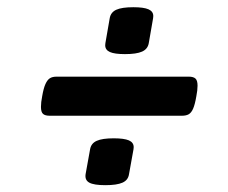

<svg xmlns="http://www.w3.org/2000/svg" viewBox="-20 -555 640 540"><path d="M411.1 -509.8Q411.1 -505.9 410.6 -503.9L398.4 -433.6Q395.5 -417 379.6 -409.9Q363.8 -402.8 331.5 -402.8Q302.2 -402.8 289.1 -408.7Q275.9 -414.6 275.9 -427.7Q275.9 -431.6 276.4 -433.6L288.6 -503.9Q291.5 -520.5 307.1 -527.6Q322.8 -534.7 355 -534.7Q384.3 -534.7 397.7 -528.8Q411.1 -522.9 411.1 -509.8ZM535.6 -314Q535.6 -301.3 532.2 -284.2Q528.3 -261.2 523.2 -249.5Q518.1 -237.8 510.7 -233.6Q503.4 -229.5 491.7 -229.5H119.6Q106.9 -229.5 101.1 -234.6Q95.2 -239.7 95.2 -254.4Q95.2 -267.1 98.6 -284.2Q102.5 -307.1 107.9 -318.8Q113.3 -330.6 120.4 -335Q127.4 -339.4 139.2 -339.4H511.2Q523.9 -339.4 529.8 -334Q535.6 -328.6 535.6 -314ZM356 -141.1Q356 -137.2 355.5 -135.3L342.8 -64.9Q340.3 -48.3 324.5 -41.3Q308.6 -34.2 276.4 -34.2Q244.1 -34.2 231.2 -41.3Q218.3 -48.3 220.7 -64.9L233.4 -135.3Q236.3 -151.9 252 -158.9Q267.6 -166 299.8 -166Q329.1 -166 342.5 -160.2Q356 -154.3 356 -141.1Z"/></svg>

Font: Courier Prime
Style: Bold Italic
Weight: 700
Italic angle: -10°
Designer: Alan Dague-Greene
Foundry: Quote-Unquote Apps
Version: Version 3.018